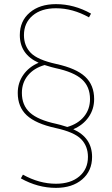

<svg xmlns="http://www.w3.org/2000/svg" viewBox="-20 -760 542 930"><path d="M76 -590Q76 -658 124 -699Q172 -740 251 -740Q339 -740 421 -694L411 -676Q332 -720 251 -720Q180 -720 138 -684.5Q96 -649 96 -590Q96 -538 129 -504Q162 -470 253 -450Q349 -429 392.5 -388.5Q436 -348 436 -280Q436 -231 409 -192.5Q382 -154 335 -134Q426 -93 426 0Q426 68 378 109Q330 150 251 150Q163 150 81 104L91 86Q170 130 251 130Q322 130 364 94.5Q406 59 406 0Q406 -52 373 -86Q340 -120 249 -140Q153 -161 109.5 -201.5Q66 -242 66 -310Q66 -359 93 -397.5Q120 -436 167 -456Q76 -497 76 -590ZM196 -445Q144 -430 115 -394.5Q86 -359 86 -310Q86 -250 125 -214.5Q164 -179 253 -160Q268 -157 306 -145Q358 -160 387 -195.5Q416 -231 416 -280Q416 -340 377 -375.5Q338 -411 249 -430Q234 -433 196 -445Z"/></svg>

Font: M PLUS 1p Thin
Style: Regular
Weight: 250
Version: Version 1.062